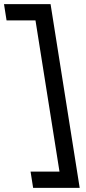

<svg xmlns="http://www.w3.org/2000/svg" viewBox="-50 -708 418 936"><path d="M111.5 208H338.5L196.5 -688H-30.5L-18 -608.5H123L240 128.5H99Z"/></svg>

Font: Font.Observer
Style: Regular
Weight: 500
Italic angle: 9°
Version: Version 1.001;FEAKit 1.0